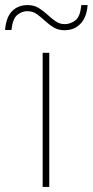

<svg xmlns="http://www.w3.org/2000/svg" viewBox="-78 -736 365 756"><path d="M116 0H90V-528H116ZM-58 -618Q-54 -668 -30.5 -692Q-7 -716 31 -716Q56 -716 74.5 -704.5Q93 -693 108.5 -678.5Q124 -664 140.5 -652.5Q157 -641 177 -641Q199 -641 218.5 -655.5Q238 -670 242 -716H267Q263 -667 238.5 -642Q214 -617 176 -617Q151 -617 132.5 -628.5Q114 -640 98.5 -654.5Q83 -669 67 -680.5Q51 -692 29 -692Q9 -692 -9.5 -677.5Q-28 -663 -33 -618Z"/></svg>

Font: Noto Sans Thin
Style: Regular
Weight: 100
Designer: Monotype Design Team
Foundry: Monotype Imaging Inc.
Version: Version 2.007